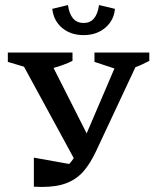

<svg xmlns="http://www.w3.org/2000/svg" viewBox="-20 -735 616 760"><path d="M311 -596Q260 -596 226 -624.5Q192 -653 187 -700L249 -715Q259 -644 311 -644Q362 -644 372 -715L435 -700Q431 -654 396.5 -625Q362 -596 311 -596ZM114 4V-111L254 -86Q264 -97 272 -109L75 -471L11 -490V-527H267V-494Q232 -477 192 -466L323 -207L433 -464L354 -490V-527H571V-494Q557 -487 543.5 -480.5Q530 -474 516 -469L360 -136Q338 -89 311.5 -58Q285 -27 245.5 -11Q206 5 145 5Q137 5 129.5 4.5Q122 4 114 4Z"/></svg>

Font: Piazzolla SC Medium
Style: Regular
Weight: 500
Designer: Juan Pablo del Peral
Foundry: Huerta Tipografica
Version: Version 1.330